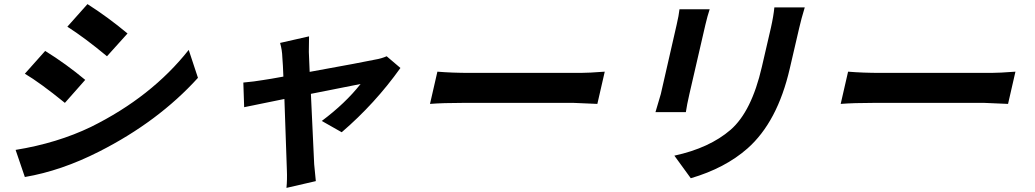

<svg xmlns="http://www.w3.org/2000/svg" viewBox="-20 -812 5040 935"><path d="M406 -792Q505 -729 601 -649L501 -538Q394 -627 308 -682ZM56 -82Q259 -115 423 -194Q718 -340 899 -569L944 -433Q751 -220 463 -74Q278 20 101 50ZM200 -564Q303 -500 395 -423L296 -311Q174 -410 101 -453Z M1547 -223Q1662 -309 1736 -403L1494 -355Q1508 -40 1510 -12L1518 70L1375 103Q1379 63 1377 16Q1374 -56 1365 -330L1169 -290L1165 -410Q1220 -415 1260 -422Q1295 -427 1360 -439Q1358 -497 1355 -532Q1354 -568 1344 -603L1485 -635Q1484 -611 1484 -559L1488 -462Q1753 -510 1808 -522Q1838 -527 1863 -538L1930 -481Q1806 -307 1644 -168Z M2110 -463Q2181 -457 2270 -457H2807Q2846 -457 2925 -463L2889 -306L2773 -311H2236Q2137 -311 2074 -306Z M3436 -767Q3425 -734 3415 -691L3337 -353Q3325 -301 3320 -266H3172L3198 -354L3275 -691Q3286 -738 3289 -767ZM3899 -776Q3882 -720 3872 -676L3826 -478Q3766 -218 3620 -89Q3511 7 3344 56L3264 -54Q3435 -91 3538 -180Q3640 -269 3690 -486L3734 -676Q3747 -734 3751 -776Z M4110 -463Q4181 -457 4270 -457H4807Q4846 -457 4925 -463L4889 -306L4773 -311H4236Q4137 -311 4074 -306Z"/></svg>

Font: KaiGen Gothic CN Bold
Style: Bold
Weight: 700
Designer: Ryoko NISHIZUKA  (kana & ideographs); Paul D. Hunt (Latin, Greek & Cyrillic); Wenlong ZHANG  (bopomofo); Sandoll Communi
Foundry: Adobe Systems Incorporated
Version: Version 1.002.20150501